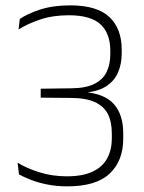

<svg xmlns="http://www.w3.org/2000/svg" viewBox="-20 -668 522 698"><path d="M225 9.5Q185 9.5 150.8 2.5Q116.5 -4.5 90.8 -14.8Q65 -25 49 -34L44 -76.5Q76 -56.5 122.8 -41.8Q169.5 -27 223 -27Q280 -27 316 -43.8Q352 -60.5 369.2 -91.5Q386.5 -122.5 386.5 -165.5V-183Q386.5 -225.5 371.8 -254Q357 -282.5 324 -297.2Q291 -312 236 -312L128 -313V-345.5L239 -347Q292 -347.5 323 -363Q354 -378.5 367.5 -406.2Q381 -434 381 -470.5V-483.5Q381 -546 345.8 -579.2Q310.5 -612.5 230 -612.5Q172 -612.5 126.5 -597.2Q81 -582 47.5 -561L52 -599Q78.5 -617.5 125.2 -633Q172 -648.5 235 -648.5Q333 -648.5 377.8 -606Q422.5 -563.5 422.5 -487.5V-474.5Q422.5 -434.5 408.5 -403.2Q394.5 -372 363.8 -353Q333 -334 282.5 -331L280 -328.5L281 -334Q359.5 -328.5 393.8 -289.8Q428 -251 428 -184V-163.5Q428 -83.5 378.8 -37Q329.5 9.5 225 9.5Z"/></svg>

Font: Anek Bangla Medium ExtraLight
Style: Regular
Weight: 250
Version: Version 1.003